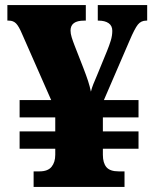

<svg xmlns="http://www.w3.org/2000/svg" viewBox="-20 -734 609 754"><path d="M112 0V-61H135Q168 -61 182.5 -79Q197 -97 197 -126V-150H57V-218H197V-273H57V-341H181L67 -600Q54 -631 43 -642Q32 -653 15 -653H9V-714H317V-653H310Q257 -653 257 -614Q257 -602 261.5 -587.5Q266 -573 273 -555L307 -468Q319 -437 326 -415.5Q333 -394 337 -374Q341 -390 346.5 -403.5Q352 -417 361 -438L400 -533Q409 -555 415 -574.5Q421 -594 421 -613Q421 -633 406.5 -643Q392 -653 367 -653H364V-714H558V-653H554Q534 -653 521.5 -637.5Q509 -622 489 -575L388 -341H524V-273H384V-218H524V-150H384V-126Q384 -94 398 -77.5Q412 -61 446 -61H469V0Z"/></svg>

Font: Noto Serif Telugu Black
Style: Regular
Weight: 900
Designer: Jelle Bosma - Monotype Design Team
Foundry: Monotype Imaging Inc.
Version: Version 2.005; ttfautohint (v1.8.4.7-5d5b)